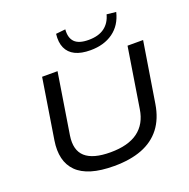

<svg xmlns="http://www.w3.org/2000/svg" viewBox="-161 -1100 1242 1263"><g transform="rotate(-20 460.0 -468.5)"><path d="M426 9Q333 9 268.5 -10.5Q204 -30 166 -68Q128 -106 115 -160.5Q102 -215 113 -284L180 -705H288L220 -279Q205 -180 258.5 -132Q312 -84 434 -84Q558 -84 627 -135Q696 -186 711 -285L778 -705H887L819 -282Q803 -183 753 -118.5Q703 -54 621 -22.5Q539 9 426 9ZM540 -760Q475 -760 433.5 -780.5Q392 -801 374 -841Q356 -881 363 -939L430 -946Q425 -888 454 -858Q483 -828 552 -828Q621 -828 662.5 -858.5Q704 -889 719 -946L784 -939Q763 -852 699 -806Q635 -760 540 -760Z"/></g></svg>

Font: Nunito Sans 10pt Expanded Medium
Style: Italic
Weight: 500
Width: 7
Italic angle: -9°
Designer: Vernon Adams
Foundry: Vernon Adams
Version: Version 3.101;gftools[0.9.27]